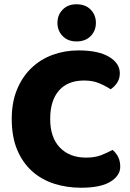

<svg xmlns="http://www.w3.org/2000/svg" viewBox="-20 -861 611 899"><path d="M374 -484Q297 -484 256 -437Q215 -390 215 -304Q215 -217 260.5 -170Q306 -123 383 -123Q424 -123 452.5 -134Q481 -145 507 -159Q524 -145 533.5 -125.5Q543 -106 543 -80Q543 -39 497.5 -10.5Q452 18 359 18Q292 18 233 -1Q174 -20 130 -59.5Q86 -99 60.5 -159.5Q35 -220 35 -304Q35 -382 59.5 -441.5Q84 -501 126.5 -542Q169 -583 226 -604Q283 -625 348 -625Q440 -625 490.5 -595Q541 -565 541 -518Q541 -492 528 -473Q515 -454 498 -443Q472 -460 442.5 -472Q413 -484 374 -484ZM249 -754Q249 -791 273.5 -816Q298 -841 338 -841Q380 -841 404.5 -816Q429 -791 429 -754Q429 -717 404.5 -692Q380 -667 338 -667Q298 -667 273.5 -692Q249 -717 249 -754Z"/></svg>

Font: Baloo Thambi
Style: Regular
Weight: 400
Designer: Aadarsh Rajan and Ek Type
Foundry: Ek Type
Version: Version 1.443;PS 1.000;hotconv 16.6.51;makeotf.lib2.5.65220;